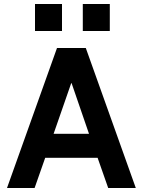

<svg xmlns="http://www.w3.org/2000/svg" viewBox="-20 -940 714 960"><path d="M409 -700 659 0H521L468 -151H206L153 0H15L265 -700ZM336 -524 248 -271H425L338 -524ZM155 -785V-920H290V-785ZM394 -785V-920H529V-785Z"/></svg>

Font: Quantico
Style: Bold
Weight: 700
Designer: Matt Desmond
Foundry: MADtype
Version: Version 2.002